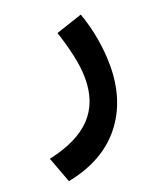

<svg xmlns="http://www.w3.org/2000/svg" viewBox="-125 -364 588 701"><g transform="rotate(-20 169.0 -13.5)"><path d="M22.9 264.2 -14.6 163.6Q98.6 139.2 152.8 82Q207 24.9 207 -67.9Q207 -110.8 195.8 -160.6Q184.6 -210.4 168.5 -258.3L271.5 -292.5Q290 -241.2 299.3 -186.8Q308.6 -132.3 308.6 -81.5Q308.6 54.2 235.6 145.5Q162.6 236.8 22.9 264.2Z"/></g></svg>

Font: Vazirmatn FD NL Medium
Style: Regular
Weight: 500
Designer: Saber Rastikerdar
Foundry: Saber Rastikerdar
Version: Version 33.003